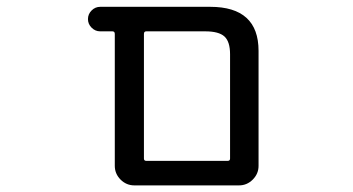

<svg xmlns="http://www.w3.org/2000/svg" viewBox="-20 -567 1040 566"><path d="M397.5 -20.5H376Q352.5 -20.5 335.4 -37.6Q318.4 -54.7 318.4 -78.1V-466.8Q318.4 -474.6 311.5 -474.6H275.4Q260.7 -474.6 250 -485.4Q239.3 -496.1 239.3 -510.7Q239.3 -525.4 250 -536.1Q260.7 -546.9 275.4 -546.9H599.6Q742.2 -546.9 742.2 -417V-78.1Q742.2 -54.7 725.1 -37.6Q708 -20.5 684.6 -20.5ZM658.2 -407.2Q658.2 -444.3 641.6 -459.5Q625 -474.6 585 -474.6H411.1Q404.3 -474.6 404.3 -466.8V-99.6Q404.3 -92.8 411.1 -92.8H651.4Q658.2 -92.8 658.2 -99.6Z"/></svg>

Font: Rounded Mgen+ 1m regular
Style: Regular
Weight: 400
Designer: [Source Han Sans]
Ryoko NISHIZUKA  (kana & ideographs); Paul D. Hunt (Latin, Greek & Cyrillic); Wenlong ZHANG  (bopomofo
Version: Version 1.059.20150602